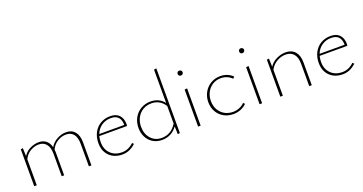

<svg xmlns="http://www.w3.org/2000/svg" viewBox="-37 -1347 3756 1984"><g transform="rotate(-20 1840.5 -354.5)"><path d="M719 -253V0H691V-248Q691 -316 662.5 -353Q634 -390 579 -390Q530 -390 485 -362Q440 -334 417 -284Q419 -264 419 -253V0H392V-248Q392 -316 362.5 -353Q333 -390 279 -390Q233 -390 188 -364Q143 -338 118 -286V0H90V-406L114 -410L117 -322Q146 -367 193.5 -389.5Q241 -412 288 -412Q336 -412 368 -386Q400 -360 412 -312Q438 -358 487 -385Q536 -412 589 -412Q651 -412 685 -370.5Q719 -329 719 -253Z M1208 -59Q1141 4 1061 4Q973 4 919 -49Q865 -102 865 -190Q865 -256 892 -306.5Q919 -357 966.5 -384.5Q1014 -412 1073 -412Q1139 -412 1172.5 -375.5Q1206 -339 1206 -275Q1206 -263 1204 -257H899Q891 -225 891 -192Q891 -114 938.5 -66.5Q986 -19 1064 -19Q1136 -19 1192 -74ZM906 -277H1181Q1180 -391 1073 -391Q1015 -391 970.5 -360.5Q926 -330 906 -277Z M1692 -713V-2L1668 2L1665 -84Q1602 3 1497 3Q1441 3 1398 -23Q1355 -49 1331.5 -94.5Q1308 -140 1308 -197Q1308 -258 1335 -307Q1362 -356 1410 -384Q1458 -412 1517 -412Q1563 -412 1601 -394.5Q1639 -377 1665 -342V-709ZM1665 -116V-309Q1640 -349 1603 -370Q1566 -391 1519 -391Q1467 -391 1425.5 -366.5Q1384 -342 1360.5 -298Q1337 -254 1337 -199Q1337 -120 1382.5 -69Q1428 -18 1501 -18Q1550 -18 1592 -41.5Q1634 -65 1665 -116Z M1892 -407 1920 -410V0H1892ZM1879 -583Q1879 -595 1886.5 -602.5Q1894 -610 1906 -610Q1918 -610 1926 -602.5Q1934 -595 1934 -583Q1934 -572 1926 -564Q1918 -556 1906 -556Q1894 -556 1886.5 -564Q1879 -572 1879 -583Z M2077 -200Q2077 -259 2104 -307.5Q2131 -356 2178 -384Q2225 -412 2283 -412Q2363 -412 2419 -359L2403 -340Q2353 -390 2281 -390Q2231 -390 2191 -365Q2151 -340 2128.5 -297Q2106 -254 2106 -202Q2106 -148 2129.5 -106.5Q2153 -65 2193.5 -42Q2234 -19 2285 -19Q2322 -19 2355 -32.5Q2388 -46 2412 -71L2428 -55Q2399 -26 2361 -11Q2323 4 2281 4Q2223 4 2176.5 -22Q2130 -48 2103.5 -94.5Q2077 -141 2077 -200Z M2568 -407 2596 -410V0H2568ZM2555 -583Q2555 -595 2562.5 -602.5Q2570 -610 2582 -610Q2594 -610 2602 -602.5Q2610 -595 2610 -583Q2610 -572 2602 -564Q2594 -556 2582 -556Q2570 -556 2562.5 -564Q2555 -572 2555 -583Z M3142 -253V0H3114V-247Q3114 -316 3083 -353Q3052 -390 2994 -390Q2946 -390 2898.5 -363.5Q2851 -337 2824 -285V0H2796V-406L2820 -410L2823 -320Q2854 -366 2903.5 -389Q2953 -412 3002 -412Q3068 -412 3105 -370Q3142 -328 3142 -253Z M3631 -59Q3564 4 3484 4Q3396 4 3342 -49Q3288 -102 3288 -190Q3288 -256 3315 -306.5Q3342 -357 3389.5 -384.5Q3437 -412 3496 -412Q3562 -412 3595.5 -375.5Q3629 -339 3629 -275Q3629 -263 3627 -257H3322Q3314 -225 3314 -192Q3314 -114 3361.5 -66.5Q3409 -19 3487 -19Q3559 -19 3615 -74ZM3329 -277H3604Q3603 -391 3496 -391Q3438 -391 3393.5 -360.5Q3349 -330 3329 -277Z"/></g></svg>

Font: Ysabeau Extralight
Style: Regular
Weight: 200
Designer: Christian Thalmann (Catharsis Fonts)
Version: Version 0.003